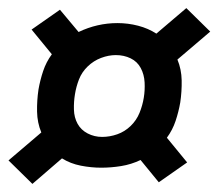

<svg xmlns="http://www.w3.org/2000/svg" viewBox="-20 -577 540 474"><path d="M60 -123 1 -181 82 -250Q72 -274 71.5 -301.5Q71 -329 75 -356Q79 -379 86.5 -401.5Q94 -424 108 -443L58 -504L128 -553L174 -498Q197 -509 221 -514.5Q245 -520 270 -520Q296 -520 321 -513.5Q346 -507 366 -494L440 -557L499 -499L418 -430Q428 -406 428.5 -378.5Q429 -351 425 -324Q421 -301 413.5 -278.5Q406 -256 392 -237L442 -176L372 -127L327 -182Q304 -171 279 -167Q254 -163 230 -163Q205 -163 179.5 -168Q154 -173 133 -186ZM232 -239Q251 -239 269.5 -245.5Q288 -252 302.5 -266Q317 -280 324.5 -298.5Q332 -317 335 -336Q338 -354 337 -373.5Q336 -393 327.5 -409Q319 -425 302.5 -433Q286 -441 266 -441Q248 -441 229.5 -434Q211 -427 196.5 -413Q182 -399 175 -381Q168 -363 165 -344Q162 -326 162.5 -306.5Q163 -287 171.5 -271.5Q180 -256 196.5 -247.5Q213 -239 232 -239Z"/></svg>

Font: Iosevka Slab Extrabold
Style: Italic
Weight: 800
Italic angle: -9°
Monospace: yes
Designer: Belleve Invis
Foundry: Belleve Invis
Version: Version 11.1.0; ttfautohint (v1.8.3)